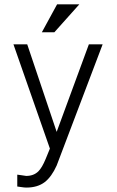

<svg xmlns="http://www.w3.org/2000/svg" viewBox="-20 -723 540 885"><path d="M241.2 40 453.1 -518.6H389.6L241.2 -115.2L105.5 -518.6H42L210 -38.1L190.4 9.8Q173.8 49.8 157.2 66.4Q135.7 87.9 100.6 87.9L81.1 85L59.6 82V136.7Q71.3 138.7 80.1 139.6Q91.8 141.6 101.6 141.6Q153.3 141.6 186.5 116.2Q217.8 91.8 241.2 40ZM345.7 -703.1H243.2L172.9 -574.2H230.5Z"/></svg>

Font: DotumChe
Style: Regular
Weight: 400
Monospace: yes
Version: Version 2.21